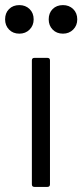

<svg xmlns="http://www.w3.org/2000/svg" viewBox="-55 -733 323 753"><path d="M70 -10V-496Q70 -506 80 -506H131Q141 -506 141 -496V-10Q141 0 131 0H80Q70 0 70 -10ZM136 -657Q136 -682 151.5 -697.5Q167 -713 192 -713Q216 -713 232 -697.5Q248 -682 248 -657Q248 -633 232 -617Q216 -601 192 -601Q167 -601 151.5 -617Q136 -633 136 -657ZM-35 -657Q-35 -682 -19.5 -697.5Q-4 -713 21 -713Q45 -713 61 -697.5Q77 -682 77 -657Q77 -633 61 -617Q45 -601 21 -601Q-4 -601 -19.5 -617Q-35 -633 -35 -657Z"/></svg>

Font: Barlow
Style: Regular
Weight: 400
Designer: Jeremy Tribby
Foundry: Tribby Type
Version: Version 1.408;December 10, 2018;FontCreator 11.5.0.2430 64-b